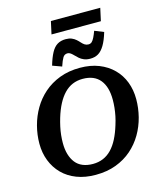

<svg xmlns="http://www.w3.org/2000/svg" viewBox="-154 -1203 1117 1330"><g transform="rotate(-15 404.0 -538.0)"><path d="M365 17Q290 17 230 -6Q170 -29 128.5 -71Q87 -113 65 -169.5Q43 -226 43 -292Q43 -356 59.5 -419Q76 -482 108.5 -537.5Q141 -593 189.5 -635.5Q238 -678 303 -703Q368 -728 449 -728Q525 -728 584.5 -704.5Q644 -681 686 -639Q728 -597 749.5 -540.5Q771 -484 771 -418Q771 -354 755 -291Q739 -228 706.5 -172.5Q674 -117 625.5 -74.5Q577 -32 512 -7.5Q447 17 365 17ZM448 -649Q408 -649 375 -635Q342 -621 315 -593Q288 -565 266.5 -524Q245 -483 229 -430Q220 -400 213.5 -370Q207 -340 204 -311Q201 -282 201 -255Q201 -209 211.5 -173.5Q222 -138 242 -112.5Q262 -87 293.5 -74Q325 -61 366 -61Q406 -61 439.5 -75Q473 -89 500 -117Q527 -145 548 -186Q569 -227 585 -280Q595 -311 601 -340.5Q607 -370 610 -399Q613 -428 613 -455Q613 -501 603 -536.5Q593 -572 572.5 -597.5Q552 -623 521 -636Q490 -649 448 -649ZM537 -770Q511 -770 492 -778Q473 -786 460 -797.5Q447 -809 436.5 -820Q426 -831 415.5 -839Q405 -847 392 -847Q371 -847 359.5 -828.5Q348 -810 334 -768L268 -792Q284 -847 302.5 -881Q321 -915 346 -930Q371 -945 406 -945Q431 -945 448.5 -937.5Q466 -930 479 -918.5Q492 -907 502 -895.5Q512 -884 523.5 -876.5Q535 -869 550 -869Q565 -869 574.5 -878Q584 -887 593 -905Q602 -923 612 -950L677 -924Q660 -867 639.5 -833Q619 -799 594.5 -784.5Q570 -770 537 -770ZM340 -1093H694L674 -1002H320Z"/></g></svg>

Font: Roboto Serif 20pt SemiBold
Style: Italic
Weight: 600
Italic angle: -10°
Version: Version 1.007